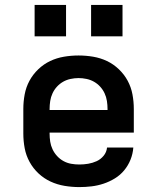

<svg xmlns="http://www.w3.org/2000/svg" viewBox="-20 -754 640 782"><path d="M303 8Q273 8 243 3Q213 -2 186 -14.5Q159 -27 137 -47.5Q115 -68 100.5 -94.5Q86 -121 80.5 -150.5Q75 -180 75 -210V-310Q75 -340 80.5 -369.5Q86 -399 100 -425Q114 -451 136 -472Q158 -493 184.5 -505.5Q211 -518 240.5 -523Q270 -528 300 -528Q330 -528 359.5 -523Q389 -518 415.5 -505.5Q442 -493 464 -472Q486 -451 500 -425Q514 -399 519.5 -369.5Q525 -340 525 -310V-214H182V-210Q182 -193 184.5 -177Q187 -161 194 -146Q201 -131 212.5 -118.5Q224 -106 238.5 -98Q253 -90 269.5 -87Q286 -84 303 -84Q321 -84 339 -87Q357 -90 373.5 -97.5Q390 -105 402 -119.5Q414 -134 416 -153H523Q521 -127 511.5 -103.5Q502 -80 486 -60.5Q470 -41 448 -27.5Q426 -14 402 -6Q378 2 353 5Q328 8 303 8ZM182 -306H418V-310Q418 -326 415.5 -342.5Q413 -359 406 -374Q399 -389 388 -401Q377 -413 363 -421Q349 -429 332.5 -432.5Q316 -436 300 -436Q284 -436 267.5 -432.5Q251 -429 237 -421Q223 -413 212 -401Q201 -389 194 -374Q187 -359 184.5 -342.5Q182 -326 182 -310ZM479 -606H351V-734H479ZM249 -606H121V-734H249Z"/></svg>

Font: Iosevka SS04 Semibold Extended
Style: Regular
Weight: 600
Width: 7
Monospace: yes
Designer: Belleve Invis
Foundry: Belleve Invis
Version: Version 19.0.0; ttfautohint (v1.8.4)